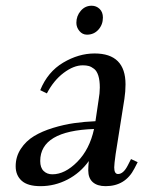

<svg xmlns="http://www.w3.org/2000/svg" viewBox="-20 -637 515 664"><path d="M34.2 -62Q34.2 -95.2 52 -122.3Q69.8 -149.4 97.7 -166.3Q125.5 -183.1 163.1 -194.6Q200.7 -206.1 236.6 -211.2Q272.5 -216.3 310.1 -217.8L320.8 -290Q325.2 -315.4 325.2 -334Q325.2 -358.9 320.1 -375.2Q314.9 -391.6 305.4 -398.9Q295.9 -406.2 287.1 -408.7Q278.3 -411.1 266.1 -411.1Q234.9 -411.1 200.2 -385Q165.5 -358.9 142.1 -314L119.1 -325.2Q145 -388.7 198.5 -420.4Q252 -452.1 307.1 -452.1Q414.1 -452.1 414.1 -345.2Q414.1 -320.3 410.2 -294.9L379.9 -104Q375 -68.8 375 -58.1Q375 -35.2 388.2 -35.2Q406.7 -35.2 421.9 -64.9L433.1 -86.9L456.1 -76.2L444.8 -54.2Q413.6 6.8 345.2 6.8Q316.4 6.8 300.8 -7.1Q285.2 -21 285.2 -47.9Q285.2 -60.5 287.1 -80.1Q257.8 -39.1 213.6 -16.1Q169.4 6.8 120.1 6.8Q75.7 6.8 54.9 -12Q34.2 -30.8 34.2 -62ZM119.1 -80.1Q119.1 -57.1 130.9 -45.7Q142.6 -34.2 161.1 -34.2Q204.6 -34.2 247.3 -77.4Q290 -120.6 305.2 -190.9Q119.1 -184.6 119.1 -80.1ZM244.1 -558.1Q244.1 -582 259.3 -599.6Q274.4 -617.2 296.9 -617.2Q313 -617.2 324.5 -606.2Q335.9 -595.2 335.9 -576.2Q335.9 -551.8 320.3 -534.4Q304.7 -517.1 280.8 -517.1Q265.1 -517.1 254.6 -529.8Q244.1 -542.5 244.1 -558.1Z"/></svg>

Font: Dihjauti S
Style: Bold Italic
Weight: 700
Italic angle: -9°
Designer: T. Christopher White
Version: Version 3.0.0